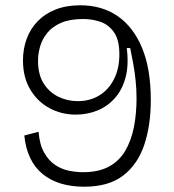

<svg xmlns="http://www.w3.org/2000/svg" viewBox="-20 -693 659 727"><path d="M299 14Q250 14 210.5 2Q171 -10 141.5 -34Q112 -58 94.5 -94.5Q77 -131 72 -180L126 -194Q130 -145 147.5 -114.5Q165 -84 189.5 -68Q214 -52 241.5 -46.5Q269 -41 294 -41Q354 -41 393 -62.5Q432 -84 454.5 -122.5Q477 -161 487 -211.5Q497 -262 497 -320Q497 -356 493.5 -388.5Q490 -421 484.5 -452Q479 -483 473 -511H460Q468 -447 455.5 -400Q443 -353 415 -321.5Q387 -290 348.5 -274.5Q310 -259 267 -259Q212 -259 166.5 -284Q121 -309 94 -355Q67 -401 67 -464Q67 -508 81 -546Q95 -584 122.5 -612.5Q150 -641 190.5 -657Q231 -673 284 -673Q366 -673 425.5 -632Q485 -591 518 -511.5Q551 -432 551 -314Q551 -218 526 -144Q501 -70 446 -28Q391 14 299 14ZM274 -310Q321 -310 356.5 -332Q392 -354 412 -394Q432 -434 432 -487Q432 -542 411.5 -571Q391 -600 360 -610.5Q329 -621 295 -621Q244 -621 211 -606.5Q178 -592 159 -568.5Q140 -545 132 -517.5Q124 -490 124 -463Q124 -411 145 -377.5Q166 -344 200.5 -327Q235 -310 274 -310Z"/></svg>

Font: Bricolage Grotesque ExtraLight
Style: Regular
Weight: 250
Designer: Mathieu Triay
Foundry: Atelier Triay
Version: Version 1.000;gftools[0.9.30]